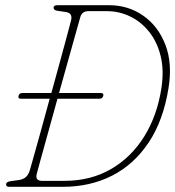

<svg xmlns="http://www.w3.org/2000/svg" viewBox="-20 -720 675 740"><path d="M3.5 -9Q3.5 -19.5 22 -22L52 -26Q68.5 -28.5 78.8 -36.8Q89 -45 95 -64Q97 -70 108.2 -110.5Q119.5 -151 136.5 -211.8Q153.5 -272.5 171.5 -339.5H60Q48.5 -339.5 51.5 -350.5Q54 -361.5 66 -361.5H178Q196 -427 212.5 -487.2Q229 -547.5 240.2 -589.5Q251.5 -631.5 254 -642Q260.5 -669.5 234.5 -673.5L201 -678.5Q186.5 -680.5 186.5 -690.5Q186.5 -700 201.5 -700H399.5Q474.5 -700 532.2 -659.5Q590 -619 617.5 -547.2Q645 -475.5 629.5 -380.5Q609.5 -255.5 553 -170.8Q496.5 -86 412 -43Q327.5 0 222.5 0H15Q3.5 0 3.5 -9ZM228.5 -23Q329 -23 407.2 -68Q485.5 -113 536 -194.2Q586.5 -275.5 602.5 -383Q612.5 -450.5 599 -504.8Q585.5 -559 554.8 -597.5Q524 -636 481.8 -656.5Q439.5 -677 392.5 -677H320.5Q296 -677 289.5 -654Q287 -645.5 274.8 -602Q262.5 -558.5 244.8 -494.8Q227 -431 207.5 -361.5H369Q380.5 -361.5 378 -350.5Q375 -339.5 363 -339.5H201.5Q182.5 -270.5 165 -207.5Q147.5 -144.5 135.5 -101.2Q123.5 -58 121.5 -49.5Q115 -23 142 -23Z"/></svg>

Font: Fraunces144ptSuperSoftThinItalic
Style: Italic
Weight: 100
Italic angle: -16°
Version: Version 1.000;[0bf87f6ff]